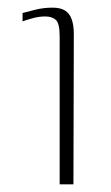

<svg xmlns="http://www.w3.org/2000/svg" viewBox="-20 -482 289 502"><path d="M136 0V-387Q136 -421 126 -430Q116 -439 98 -439Q82 -439 64 -434Q46 -429 39 -426V-448Q50 -451 72 -456.5Q94 -462 117 -462Q138 -462 150 -454.5Q162 -447 167.5 -431.5Q173 -416 173 -393L172 0Z"/></svg>

Font: Genos ExtraLight
Style: Regular
Weight: 250
Designer: Robert E. Leuschke
Foundry: Robert E. Leuschke
Version: Version 1.010